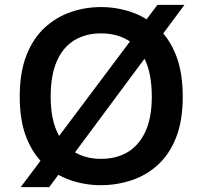

<svg xmlns="http://www.w3.org/2000/svg" viewBox="-20 -744 838 788"><path d="M65 24 626 -724H737L182 24ZM394 16Q330 16 270.5 -4Q211 -24 163.5 -67Q116 -110 88.5 -179Q61 -248 61 -347Q61 -447 88.5 -517Q116 -587 163.5 -630.5Q211 -674 270.5 -694.5Q330 -715 394 -715Q459 -715 519 -694.5Q579 -674 627 -630.5Q675 -587 702.5 -517Q730 -447 730 -347Q730 -248 702.5 -179Q675 -110 627.5 -67Q580 -24 519.5 -4Q459 16 394 16ZM394 -92Q458 -92 504.5 -120Q551 -148 577 -204.5Q603 -261 603 -347Q603 -436 577.5 -493.5Q552 -551 505 -579Q458 -607 394 -607Q332 -607 285.5 -579Q239 -551 213.5 -493.5Q188 -436 188 -347Q188 -261 213.5 -204.5Q239 -148 285.5 -120Q332 -92 394 -92Z"/></svg>

Font: AR One Sans SemiBold
Style: Regular
Weight: 600
Designer: Niteesh Yadav
Foundry: Niteesh Yadav
Version: Version 1.001;gftools[0.9.33]